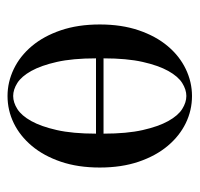

<svg xmlns="http://www.w3.org/2000/svg" viewBox="-30 -485 530 510"><g transform="rotate(-90 235.0 -230.0)"><path d="M235 -475Q272 -475 306.5 -458.5Q341 -442 367.5 -410.5Q394 -379 409.5 -333.5Q425 -288 425 -230Q425 -172 409.5 -126.5Q394 -81 367.5 -49.5Q341 -18 306.5 -1.5Q272 15 235 15Q197 15 163 -1.5Q129 -18 102.5 -49.5Q76 -81 60.5 -126.5Q45 -172 45 -230Q45 -288 60.5 -333.5Q76 -379 102.5 -410.5Q129 -442 163 -458.5Q197 -475 235 -475ZM235 -460Q218 -460 200.5 -449Q183 -438 168.5 -412Q154 -386 144.5 -344Q135 -302 135 -240H335Q335 -302 325.5 -344Q316 -386 301.5 -412Q287 -438 269.5 -449Q252 -460 235 -460ZM235 0Q252 0 269.5 -11Q287 -22 301.5 -48Q316 -74 325.5 -116Q335 -158 335 -220H135Q135 -158 144.5 -116Q154 -74 168.5 -48Q183 -22 200.5 -11Q218 0 235 0Z"/></g></svg>

Font: Oranienbaum
Style: Regular
Weight: 400
Designer: Oleg Pospelov and Jovanny Lemonad
Foundry: Oleg Pospelov and jovanny Lemonad
Version: Version 1.001; ttfautohint (v0.91) -l 8 -r 50 -G 200 -x 0 -w